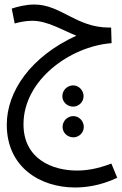

<svg xmlns="http://www.w3.org/2000/svg" viewBox="-20 -436 539 850"><path d="M312 394C353 394 421 388 499 351L473 288C408 313 360 319 320 319C212 319 84 268 84 114C84 -82 291 -231 474 -245L472 -314H463C317 -314 250 -416 132 -416C94 -416 56 -406 32 -398L45 -332C65 -338 94 -344 123 -344C190 -344 255 -303 318 -278C117 -186 10 -32 10 116C10 306 160 394 312 394ZM304 36C329 36 350 15 350 -10C350 -36 329 -58 304 -58C277 -58 256 -36 256 -10C256 15 277 36 304 36ZM305 172C330 172 351 151 351 126C351 100 330 78 305 78C278 78 257 100 257 126C257 151 278 172 305 172Z"/></svg>

Font: Noto Sans Arabic ExtCond
Style: Regular
Weight: 400
Width: 2
Designer: Monotype Design Team, Nadine Chahine, Nizar Qandah and Khaled Hosny
Foundry: Monotype Imaging Inc.
Version: Version 2.012